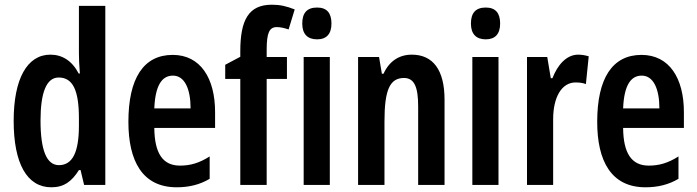

<svg xmlns="http://www.w3.org/2000/svg" viewBox="-20 -785 2958 815"><path d="M198 10C251 10 284 -14 315 -63H322L337 0H427V-760H315V-559C315 -538 316 -511 319 -473H314C286 -527 244 -553 194 -553C95 -553 38 -450 38 -272C38 -92 94 10 198 10ZM230 -84C178 -84 152 -147 152 -273C152 -392 177 -456 229 -456C289 -456 315 -402 315 -283V-252C315 -137 287 -84 230 -84Z M713 -552C589 -552 525 -452 525 -268C525 -102 584 10 730 10C782 10 828 -1 870 -26V-121C826 -93 788 -82 744 -82C671 -82 636 -134 635 -242H893V-309C893 -453 831 -552 713 -552ZM714 -464C764 -464 789 -407 789 -325H635C639 -422 667 -464 714 -464Z M1198 -450V-543H1112V-574C1112 -645 1123 -670 1155 -670C1171 -670 1187 -666 1205 -660L1231 -745C1195 -759 1169 -765 1134 -765C1035 -765 1000 -700 1000 -567V-544L936 -510V-450H1000V0H1112V-450Z M1326 -753C1283 -753 1263 -730 1263 -685C1263 -641 1285 -618 1326 -618C1366 -618 1387 -641 1387 -685C1387 -729 1368 -753 1326 -753ZM1380 -543H1269V0H1380Z M1728 -553C1674 -553 1632 -525 1608 -472H1601L1589 -543H1500V0H1612V-269C1612 -402 1634 -454 1695 -454C1740 -454 1755 -413 1755 -333V0H1867V-362C1867 -488 1818 -553 1728 -553Z M2042 -753C1999 -753 1979 -730 1979 -685C1979 -641 2001 -618 2042 -618C2082 -618 2103 -641 2103 -685C2103 -729 2084 -753 2042 -753ZM2096 -543H1985V0H2096Z M2434 -553C2384 -553 2346 -508 2325 -453H2318L2303 -543H2217V0H2328V-279C2328 -372 2364 -435 2423 -435C2440 -435 2455 -433 2467 -428L2479 -546C2462 -551 2448 -553 2434 -553Z M2703 -552C2579 -552 2515 -452 2515 -268C2515 -102 2574 10 2720 10C2772 10 2818 -1 2860 -26V-121C2816 -93 2778 -82 2734 -82C2661 -82 2626 -134 2625 -242H2883V-309C2883 -453 2821 -552 2703 -552ZM2704 -464C2754 -464 2779 -407 2779 -325H2625C2629 -422 2657 -464 2704 -464Z"/></svg>

Font: Noto Sans Devanagari ExtraCondensed SemiBold
Style: Regular
Weight: 600
Width: 2
Designer: Jelle Bosma - Monotype Design Team
Foundry: Monotype Imaging Inc.
Version: Version 2.004